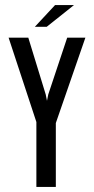

<svg xmlns="http://www.w3.org/2000/svg" viewBox="-20 -740 372 760"><path d="M124 0V-257L14 -591H92L161 -366L166 -341L171 -366L246 -591H318L201 -253V0ZM118 -634 198 -720H273L165 -634Z"/></svg>

Font: Alumni Sans Thin Medium
Style: Regular
Weight: 500
Version: Version 1.018